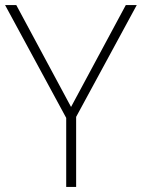

<svg xmlns="http://www.w3.org/2000/svg" viewBox="-20 -734 557 754"><path d="M259 -314 44 -714H0L240 -271V0H279V-275L517 -714H474Z"/></svg>

Font: Noto Sans Lao ExtraLight
Style: Regular
Weight: 200
Designer: Monotype Design Team
Foundry: Monotype Imaging Inc.
Version: Version 2.003